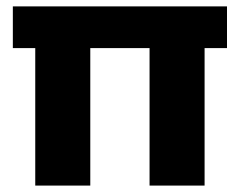

<svg xmlns="http://www.w3.org/2000/svg" viewBox="-20 -578 747 598"><path d="M20 -428.2V-558.1H687V-428.2H617.2V0H445.8V-428.2H261.2V0H89.8V-428.2Z"/></svg>

Font: SVN-Poppins
Style: Bold
Weight: 700
Designer: Ninad Kale (Devanagari), Jonny Pinhorn (Latin)
Foundry: Indian Type Foundry
Version: Version 3.200;PS 1.000;hotconv 16.6.54;makeotf.lib2.5.65590